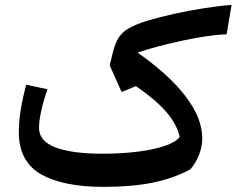

<svg xmlns="http://www.w3.org/2000/svg" viewBox="-20 -729 933 757"><path d="M893.1 -709.5 873.5 -593.8Q829.1 -592.3 767.1 -581.8Q705.1 -571.3 640.4 -555.4Q575.7 -539.6 522.5 -521.5Q598.6 -468.8 656 -412.1Q713.4 -355.5 745.4 -297.6Q777.3 -239.7 777.3 -183.1Q777.3 -149.9 764.2 -117.2Q751 -84.5 730 -61Q662.1 -24.9 580.1 -8.5Q498 7.8 389.2 7.8Q229 7.8 141.6 -42Q54.2 -91.8 54.2 -209Q54.2 -252 62.3 -299.6Q70.3 -347.2 83.5 -395L167.5 -377Q153.8 -340.3 143.8 -297.1Q133.8 -253.9 133.8 -225.1Q133.8 -171.9 199.7 -147.5Q265.6 -123 381.8 -123Q459.5 -123 523.7 -131.1Q587.9 -139.2 630.9 -154.1Q673.8 -168.9 688.5 -189.5Q676.8 -240.2 635.7 -287.6Q594.7 -335 516.1 -389.6L459.5 -366.2L412.6 -470.7L423.8 -518.1Q433.1 -556.2 446.8 -578.9Q460.4 -601.6 486.8 -616.9Q513.2 -632.3 560.1 -647Q606 -661.1 664.8 -674.1Q723.6 -687 783.7 -696.5Q843.8 -706.1 893.1 -709.5Z"/></svg>

Font: Pinar SemiBold
Style: Regular
Weight: 600
Designer: Amin Abedi
Version: Version 3.000